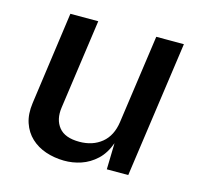

<svg xmlns="http://www.w3.org/2000/svg" viewBox="-83 -606 734 705"><g transform="rotate(15 284.0 -253.5)"><path d="M217 10Q180 9.5 147.5 -1.5Q115 -12.5 91.5 -34.5Q68 -56.5 57 -89Q46 -121.5 52 -164.5L101 -517H207L159 -176Q152.5 -129.5 175.8 -100.5Q199 -71.5 254 -71.5Q304.5 -71.5 338.5 -99.2Q372.5 -127 380 -180.5L427.5 -517H532.5L459.5 0H378L380.5 -100Q366 -59.5 340 -35.2Q314 -11 282 -0.2Q250 10.5 217 10Z"/></g></svg>

Font: Public Sans Thin Medium
Style: Italic
Weight: 500
Italic angle: -8°
Version: Version 2.001